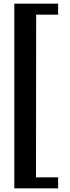

<svg xmlns="http://www.w3.org/2000/svg" viewBox="-20 -830 376 1034"><path d="M57.1 184.1V-810.1H293V-751H174.8L173.8 125H293V184.1Z"/></svg>

Font: Oswald Medium
Style: Regular
Weight: 500
Designer: Vernon Adams
Foundry: Vernon Adams
Version: Version 4.103